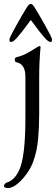

<svg xmlns="http://www.w3.org/2000/svg" viewBox="-40 -668 286 975"><path d="M0 0ZM-20 277Q-20 272 -16 267Q-12 262 -9 260Q32 250 57 197Q89 130 89 -69V-279Q89 -343 43 -352Q39 -353 37 -356.5Q35 -360 35 -365Q35 -369 37 -372.5Q39 -376 42 -377Q71 -384 93 -395.5Q115 -407 128.5 -416Q142 -425 146 -427Q158 -434 159 -434Q166 -434 166 -429Q159 -357 159 -275V-91Q159 -22 153.5 38.5Q148 99 129 152Q117 185 94 216.5Q71 248 46 267.5Q21 287 1 287Q-6 287 -13 284.5Q-20 282 -20 277ZM136 -630Q155 -600 189.5 -538.5Q224 -477 224 -468Q224 -460 222.5 -457.5Q221 -455 215 -455Q206 -455 186 -477Q162 -504 120 -562Q118 -565 116.5 -565Q115 -565 113 -562Q71 -504 47 -477Q27 -455 17 -455Q11 -455 9.5 -457.5Q8 -460 8 -468Q8 -477 42.5 -538.5Q77 -600 96 -630Q107 -648 116 -648Q125 -648 136 -630Z"/></svg>

Font: EB Garamond
Style: Regular
Weight: 400
Designer: Georg Duffner and Octavio Pardo
Foundry: Georg Duffner
Version: Version 1.000; ttfautohint (v1.6)